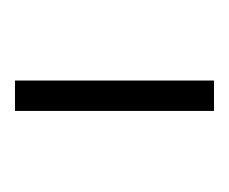

<svg xmlns="http://www.w3.org/2000/svg" viewBox="-45 -715 310 260"><g transform="rotate(-90 110.0 -585.0)"><path d="M130.9 -719.7Q130.9 -629.9 130.9 -450.2Q117.2 -450.2 89.8 -450.2Q89.8 -540 89.8 -719.7Q100.6 -719.7 110.4 -719.7Q120.1 -719.7 130.9 -719.7Z"/></g></svg>

Font: No Time for a New Roman
Style: XXL
Weight: 400
Monospace: yes
Designer: Arthur Shnapir
Foundry: Arthur Shnapir
Version: Version_01